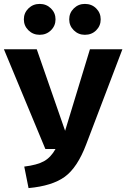

<svg xmlns="http://www.w3.org/2000/svg" viewBox="-32 -945 646 982"><path d="M113.5 -902Q137 -925 171 -925Q205 -925 228.5 -902Q252 -879 252 -846Q252 -813 228.5 -790Q205 -767 171 -767Q137 -767 113.5 -790Q90 -813 90 -846Q90 -879 113.5 -902ZM402 -925Q437 -925 460 -902Q483 -879 483 -846Q483 -813 460 -790Q437 -767 402 -767Q369 -767 345.5 -790Q322 -813 322 -846Q322 -879 345.5 -902Q369 -925 402 -925ZM594 -693 409 -207Q364 -88 299.5 -41Q235 6 114 17L92 -93Q158 -101 193 -120.5Q228 -140 252 -183H200L-12 -693H156L301 -276L428 -693Z"/></svg>

Font: Fira Sans
Style: Bold
Weight: 700
Designer: bBox Type GmbH & Carrois Corporate GbR & Edenspiekermann AG
Foundry: bBox Type GmbH & Carrois Corporate GbR & Edenspiekermann AG
Version: Version 4.301;PS 004.301;hotconv 1.0.88;makeotf.lib2.5.64775